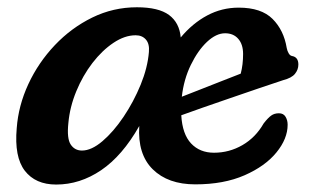

<svg xmlns="http://www.w3.org/2000/svg" viewBox="-20 -496 858 528"><path d="M517 11Q442 11 400 -30.5Q358 -72 363 -149.5Q316.5 -67.5 258.2 -28Q200 11.5 134.5 11.5Q77.5 11.5 48.2 -26.5Q19 -64.5 26 -143.5Q30.5 -205.5 58 -264.8Q85.5 -324 130.8 -371.8Q176 -419.5 233.8 -447.8Q291.5 -476 356.5 -476Q416 -476 444.8 -454.8Q473.5 -433.5 477 -393Q509.5 -432 549.8 -453.5Q590 -475 636.5 -475Q698.5 -475 729.5 -444Q760.5 -413 768.5 -364Q770 -356 773.8 -349.5Q777.5 -343 783 -342Q800.5 -339 800.5 -318.5Q800.5 -304.5 791.2 -293Q782 -281.5 758.5 -275.5Q729.5 -266 690.8 -252.8Q652 -239.5 611.2 -225.5Q570.5 -211.5 535.2 -199.2Q500 -187 478.5 -179Q481.5 -127 505.5 -101.5Q529.5 -76 568.5 -76Q610.5 -76 646.8 -97Q683 -118 705 -156.5Q717 -172 725.8 -178.2Q734.5 -184.5 747 -184.5Q759.5 -184.5 765.2 -175Q771 -165.5 771 -153Q771 -114.5 740.2 -76.8Q709.5 -39 652.5 -14Q595.5 11 517 11ZM599 -404.5Q574.5 -404.5 549.2 -380.8Q524 -357 504.8 -317.5Q485.5 -278 480 -230Q500.5 -238 529 -249.2Q557.5 -260.5 587.5 -272.2Q617.5 -284 642 -293.5Q648.5 -318 648.5 -347.5Q648.5 -374 635.2 -389.2Q622 -404.5 599 -404.5ZM168 -157.5Q163.5 -115 174.5 -98.5Q185.5 -82 205.5 -82Q231.5 -82 261.8 -107.8Q292 -133.5 319.8 -174.8Q347.5 -216 366.8 -263Q386 -310 389.5 -353Q391.5 -375.5 381.2 -387.2Q371 -399 353 -399Q323 -399 292 -378.2Q261 -357.5 234.2 -322.8Q207.5 -288 189.8 -245Q172 -202 168 -157.5Z"/></svg>

Font: Fraunces 9pt S100 SemiBold
Style: Italic
Weight: 600
Italic angle: -16°
Version: Version 1.000; ttfautohint (v1.8.3)